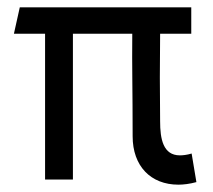

<svg xmlns="http://www.w3.org/2000/svg" viewBox="-20 -490 580 524"><path d="M467 14C480 14 498 12 516 7L503 -71C490 -67 478 -66 471 -66C425 -66 417 -111 417 -159C416 -239 416 -318 417 -398H502V-470H34L18 -398H103V0H179V-398H341C340 -305 342 -251 342 -118C342 -37 391 14 467 14Z"/></svg>

Font: Kreadon Medium
Style: Regular
Weight: 500
Designer: kohakuno
Foundry: StudioGnu
Version: Version 1.000;Glyphs 3.1.2 (3151)